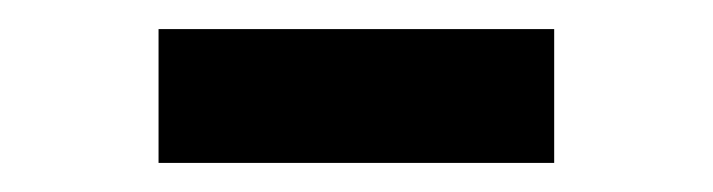

<svg xmlns="http://www.w3.org/2000/svg" viewBox="-20 -406 490 132"><path d="M361 -294H89V-386H361Z"/></svg>

Font: Iosevka Etoile Semibold
Style: Regular
Weight: 600
Designer: Belleve Invis
Foundry: Belleve Invis
Version: Version 22.1.2; ttfautohint (v1.8.4)